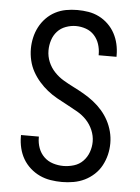

<svg xmlns="http://www.w3.org/2000/svg" viewBox="-53 -785 607 835"><g transform="rotate(5 250.0 -367.5)"><path d="M249 8Q224 8 199 4Q174 0 151.5 -10.5Q129 -21 110 -38Q91 -55 78.5 -76.5Q66 -98 60 -123Q54 -148 54 -173V-180H132V-175Q132 -152 140 -130Q148 -108 164.5 -92Q181 -76 203.5 -69Q226 -62 249 -62Q272 -62 295 -69Q318 -76 334.5 -93Q351 -110 359 -132.5Q367 -155 367 -178Q367 -204 356.5 -228.5Q346 -253 328.5 -271.5Q311 -290 288.5 -303Q266 -316 243 -328Q220 -340 197.5 -352.5Q175 -365 155 -381Q135 -397 118 -416.5Q101 -436 88.5 -458.5Q76 -481 70 -506.5Q64 -532 64 -558Q64 -582 69.5 -606.5Q75 -631 86.5 -653Q98 -675 115.5 -693Q133 -711 155 -722.5Q177 -734 201.5 -738.5Q226 -743 251 -743Q276 -743 300 -739Q324 -735 346 -724Q368 -713 386 -695.5Q404 -678 415.5 -656.5Q427 -635 432.5 -611Q438 -587 438 -562V-555H360V-560Q360 -582 353 -603.5Q346 -625 331 -641.5Q316 -658 294.5 -665.5Q273 -673 251 -673Q229 -673 207 -665Q185 -657 170 -640.5Q155 -624 148 -602Q141 -580 141 -557Q141 -531 151 -507Q161 -483 179 -464Q197 -445 219 -432Q241 -419 264 -407.5Q287 -396 309.5 -383Q332 -370 352.5 -354Q373 -338 390 -318.5Q407 -299 419 -276.5Q431 -254 437.5 -229Q444 -204 444 -178Q444 -152 438 -127.5Q432 -103 420 -80.5Q408 -58 389 -40.5Q370 -23 347.5 -12Q325 -1 299.5 3.5Q274 8 249 8Z"/></g></svg>

Font: Iosevka Term Curly
Style: Regular
Weight: 400
Designer: Belleve Invis
Foundry: Belleve Invis
Version: Version 32.3.0